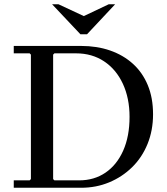

<svg xmlns="http://www.w3.org/2000/svg" viewBox="-20 -887 791 907"><path d="M363 -670Q438 -670 500 -648.5Q562 -627 607.5 -586Q653 -545 678 -485Q703 -425 703 -347Q703 -271 677 -207Q651 -143 604 -97Q557 -51 495.5 -25.5Q434 0 363 0H45V-35H120L126 -41V-629L120 -635H45V-670ZM354 -35Q425 -35 478.5 -71.5Q532 -108 562 -175.5Q592 -243 592 -335Q592 -423 560.5 -491Q529 -559 472 -597Q415 -635 339 -635H237L231 -629V-41L237 -35ZM494 -867H524L391 -725H360L226 -867H256L376 -811Z"/></svg>

Font: Brygada 1918 Medium
Style: Regular
Weight: 500
Designer: Mateusz Machalski | Borys Kosmynka | Przemek Hoffer
Foundry: NIEPODLEGLA 2018
Version: Version 3.006